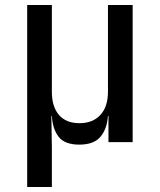

<svg xmlns="http://www.w3.org/2000/svg" viewBox="-20 -570 640 770"><path d="M89 180V-550H188V-202Q188 -142 216.5 -109Q245 -76 299 -76Q352 -76 382.5 -109Q413 -142 413 -202V-550H512V0H415V-105H413Q409 -52 382.5 -21Q356 10 298 10Q240 10 215.5 -21Q191 -52 188 -105H186L188 21V180Z"/></svg>

Font: Pitagon Sans Mono Medium
Style: Regular
Weight: 500
Monospace: yes
Designer: Travis Tran
Foundry: Pitagon
Version: Version 1.001; ttfautohint (v1.8.4.7-5d5b);gftools[0.9.26]